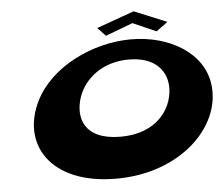

<svg xmlns="http://www.w3.org/2000/svg" viewBox="-51 -764 981 839"><g transform="rotate(-5 439.0 -344.0)"><path d="M399.9 -646 435.2 -609 555.1 -654 657.2 -609 707.9 -646 564.9 -705ZM118 -353C25.9 -169 137.4 17 426.4 17C707.4 17 896.9 -169 876 -353C860.7 -495 712.4 -584 542.4 -584C373.4 -584 188.7 -495 118 -353ZM303 -353C329.8 -430 408.1 -497 525.1 -497C643.1 -497 693.8 -430 691 -353C687.6 -265 619.1 -164 461.1 -164C299.1 -164 272.6 -265 303 -353Z"/></g></svg>

Font: Hussar Milosc
Style: Obl
Weight: 700
Foundry: Cannot Into Space Fonts
Version: Version 1.02